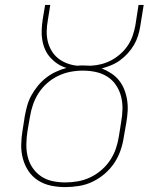

<svg xmlns="http://www.w3.org/2000/svg" viewBox="-20 -755 640 783"><path d="M246 8Q216 8 187.5 2Q159 -4 135.5 -19Q112 -34 96.5 -57Q81 -80 73.5 -107.5Q66 -135 66.5 -164.5Q67 -194 72 -223L81 -281Q85 -303 91 -324.5Q97 -346 108 -366Q119 -386 134 -404.5Q149 -423 167.5 -437.5Q186 -452 207.5 -462Q229 -472 251 -478Q231 -484 214.5 -495Q198 -506 185 -520.5Q172 -535 164 -553Q156 -571 152.5 -591.5Q149 -612 150 -633Q151 -654 154 -675L164 -735H185L175 -672Q171 -650 170.5 -628Q170 -606 175 -585.5Q180 -565 191 -547Q202 -529 218 -516.5Q234 -504 254 -496.5Q274 -489 295 -487Q302 -488 308 -488Q314 -488 321 -488Q328 -488 335.5 -487.5Q343 -487 350 -487Q372 -488 393.5 -493.5Q415 -499 434.5 -509.5Q454 -520 471.5 -535.5Q489 -551 501.5 -570Q514 -589 521 -609.5Q528 -630 532 -651L545 -735H566L552 -648Q549 -629 543 -609.5Q537 -590 526.5 -572Q516 -554 501.5 -538Q487 -522 470 -509.5Q453 -497 433.5 -489Q414 -481 395 -476Q415 -468 433.5 -456Q452 -444 465.5 -427Q479 -410 487 -389.5Q495 -369 498.5 -346.5Q502 -324 500.5 -300.5Q499 -277 495 -254L485 -197Q481 -169 471.5 -141.5Q462 -114 445.5 -89.5Q429 -65 406 -45.5Q383 -26 356.5 -13.5Q330 -1 301.5 3.5Q273 8 246 8ZM246 -11Q271 -11 297 -15.5Q323 -20 347.5 -31.5Q372 -43 393 -61Q414 -79 429 -101.5Q444 -124 452.5 -149Q461 -174 465 -200L474 -257Q479 -284 479.5 -311Q480 -338 473.5 -362.5Q467 -387 453 -408Q439 -429 417.5 -442.5Q396 -456 370.5 -461.5Q345 -467 318 -467Q292 -467 266.5 -462Q241 -457 217 -445.5Q193 -434 172.5 -416Q152 -398 137.5 -375.5Q123 -353 114.5 -328Q106 -303 102 -278L92 -220Q88 -194 87.5 -167.5Q87 -141 93 -116Q99 -91 113 -70.5Q127 -50 147.5 -36Q168 -22 194 -16.5Q220 -11 246 -11Z"/></svg>

Font: Iosevka Curly Thin Extended
Style: Italic
Weight: 100
Width: 7
Italic angle: -9°
Monospace: yes
Designer: Belleve Invis
Foundry: Belleve Invis
Version: Version 11.1.0; ttfautohint (v1.8.3)